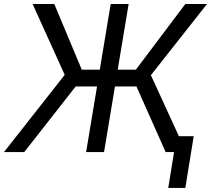

<svg xmlns="http://www.w3.org/2000/svg" viewBox="-38 -747 1037 943"><path d="M593.8 -727.3 540.1 -404.8H629.3L872.2 -727.3H978.7L703.1 -377.8L840.6 -78.1H913.4L872.2 176.1H788.4L816.8 0H775.6L632.1 -322.4H526.6L473 0H384.9L438.6 -322.4H333.8L81 0H-18.5L279.8 -379.3L122.2 -727.3H228.7L363.6 -404.8H452.1L505.7 -727.3Z"/></svg>

Font: Karasuma Gothic
Style: Italic
Weight: 400
Italic angle: -9.39999°
Designer: Rasmus Andersson / Ryoko Nishizuka
Foundry: Genbu
Version: Version 1.00